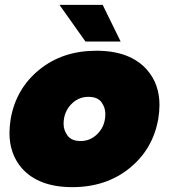

<svg xmlns="http://www.w3.org/2000/svg" viewBox="-20 -761 700 791"><path d="M312 -180Q350 -180 378 -206Q414 -239 414 -292Q414 -318 398 -340Q382 -362 344 -362Q307 -362 279 -337Q242 -303 242 -251Q242 -224 258.5 -202Q275 -180 312 -180ZM278 10Q139 10 70 -68Q19 -127 19 -213Q19 -240 24 -271Q46 -396 142 -474Q238 -552 377 -552Q516 -552 585 -474Q637 -415 637 -329Q637 -301 632 -271Q610 -146 513.5 -68Q417 10 278 10ZM477 -590H332L225 -741H403Z"/></svg>

Font: YamahaIndonesia935. App Black
Style: Italic
Weight: 900
Italic angle: -10°
Designer: Dalton Maag Ltd
Foundry: Dalton Maag Ltd
Version: Version 1.002; January 01, 2024; Regular/Italic